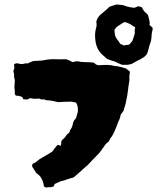

<svg xmlns="http://www.w3.org/2000/svg" viewBox="-20 -856 716 859"><path d="M662 -722Q662 -718 660 -712Q658 -700 657.5 -687.5Q657 -675 652 -662Q648 -652 645.5 -640.5Q643 -629 639 -618Q635 -609 627 -603Q619 -597 610 -592Q602 -588 594 -584Q586 -580 578 -575Q572 -571 565.5 -569Q559 -567 551 -566H526Q518 -569 510 -573Q502 -577 493 -581Q485 -583 476 -586Q467 -589 458 -593Q454 -597 448.5 -602Q443 -607 438 -611Q424 -624 416.5 -640Q409 -656 407 -674Q402 -706 411 -735Q413 -742 412 -748Q411 -754 411 -760Q417 -782 435 -795Q444 -802 453 -810Q462 -818 470 -826L501 -836Q504 -836 506.5 -835.5Q509 -835 512 -835Q519 -834 526 -833.5Q533 -833 539 -830Q550 -826 560.5 -824Q571 -822 581 -821L598 -828Q606 -827 615 -823Q618 -818 620 -813.5Q622 -809 626 -805Q629 -801 633.5 -797.5Q638 -794 642 -789Q644 -779 647.5 -767.5Q651 -756 649 -744Q657 -738 662 -733Q662 -730 663 -727.5Q664 -725 662 -722ZM585 -734Q577 -738 569 -744Q561 -750 551 -753Q540 -760 530 -754Q508 -740 503 -736Q498 -732 492 -722Q492 -720 492.5 -717Q493 -714 493 -711Q493 -693 506 -677Q510 -673 512.5 -668.5Q515 -664 519 -659Q522 -658 526 -656.5Q530 -655 536 -652Q542 -656 548.5 -655Q555 -654 562 -660Q565 -665 569.5 -669.5Q574 -674 575 -681Q577 -689 580.5 -697.5Q584 -706 583 -714Q582 -719 583 -724Q584 -729 585 -734ZM561 -531Q560 -524 559 -517Q558 -510 559 -503V-496Q555 -474 552.5 -451.5Q550 -429 545 -407Q543 -394 539 -382Q535 -370 532 -359Q529 -355 525.5 -350.5Q522 -346 520 -343Q519 -338 517.5 -332Q516 -326 514 -321Q510 -314 507 -305.5Q504 -297 501 -289Q496 -278 491.5 -267Q487 -256 480 -245Q476 -241 472.5 -235Q469 -229 466 -222Q463 -221 460.5 -218Q458 -215 454 -213Q452 -209 449.5 -206.5Q447 -204 445 -200Q438 -190 430 -179Q422 -168 413 -160Q403 -150 393 -139.5Q383 -129 373 -118Q368 -114 362.5 -109Q357 -104 351 -99Q341 -89 330 -80Q319 -71 309 -62Q301 -60 294 -58Q287 -56 279 -53Q272 -50 265.5 -48.5Q259 -47 252 -45Q245 -42 239 -39.5Q233 -37 225 -33Q224 -31 223 -28Q222 -25 220 -22Q211 -18 202.5 -18.5Q194 -19 186 -17Q178 -19 176 -25Q175 -37 170.5 -47.5Q166 -58 159 -68Q152 -74 141 -83Q139 -88 135.5 -92.5Q132 -97 129 -103Q126 -106 124 -112Q123 -115 124.5 -119.5Q126 -124 129 -125Q136 -127 141 -131Q146 -135 151 -139Q155 -143 160 -145.5Q165 -148 169 -151Q181 -158 192.5 -164.5Q204 -171 214 -178Q226 -195 236 -206Q238 -208 240 -208Q244 -207 250 -204Q251 -206 252 -206.5Q253 -207 253 -208Q254 -212 254 -221Q254 -223 254.5 -224Q255 -225 256 -227Q261 -233 267 -238Q273 -243 277 -251Q278 -253 280.5 -254.5Q283 -256 284 -258Q293 -263 293 -273Q303 -285 306 -302Q306 -305 307 -307Q308 -309 309 -312Q311 -318 316 -322.5Q321 -327 322 -334Q324 -343 328 -355Q328 -360 328.5 -365Q329 -370 328 -374Q328 -378 326.5 -382Q325 -386 324 -390Q320 -399 312 -399Q300 -402 290 -401Q278 -401 266 -400.5Q254 -400 240 -399Q230 -401 218 -404Q206 -407 194 -407Q187 -407 180.5 -410Q174 -413 166 -411Q164 -410 162 -412Q160 -414 156 -415Q152 -415 146.5 -414.5Q141 -414 136 -414Q127 -414 115 -417Q106 -413 104 -411.5Q102 -410 85 -412Q84 -412 82 -417.5Q80 -423 71 -425Q65 -428 51 -428Q50 -430 49 -431.5Q48 -433 47 -434Q46 -435 46 -437Q47 -447 45.5 -456Q44 -465 45 -475Q45 -483 46 -490Q47 -497 45 -504Q42 -511 43 -518Q44 -525 41 -532Q39 -537 41 -542Q45 -549 44 -555.5Q43 -562 43 -569Q48 -572 53 -572.5Q58 -573 62 -572Q77 -567 91 -572Q94 -573 97 -572.5Q100 -572 103 -572Q114 -577 116 -578Q118 -579 129 -583Q137 -584 146.5 -584Q156 -584 166 -585Q169 -586 172.5 -586Q176 -586 179 -587Q202 -592 226.5 -591Q251 -590 276 -591Q283 -589 290 -585.5Q297 -582 305 -578Q313 -581 327 -582Q342 -578 360.5 -578Q379 -578 398 -576Q404 -574 407 -569Q415 -564 425 -564Q431 -564 435 -565Q449 -566 463.5 -565.5Q478 -565 492 -561Q505 -560 517.5 -557Q530 -554 543 -550Q548 -546 552 -543Q556 -540 560 -537Q561 -535 561 -531Z"/></svg>

Font: Darumadrop One
Style: Regular
Weight: 400
Version: Version 1.000